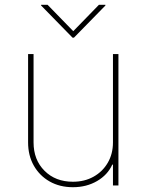

<svg xmlns="http://www.w3.org/2000/svg" viewBox="-20 -770 608 797"><path d="M448.9 -179V-545.5H471.6V0H448.9V-86.6H446Q426.8 -44 383 -18.5Q339.1 7.1 282.7 7.1Q228 7.1 186.1 -16.7Q144.2 -40.5 120.4 -82.4Q96.6 -124.3 96.6 -179V-545.5H119.3V-179Q119.3 -106.5 164.8 -61.1Q210.2 -15.6 282.7 -15.6Q331 -15.6 368.4 -36.6Q405.9 -57.5 427.4 -94.5Q448.9 -131.4 448.9 -179ZM177.6 -750 284.1 -640.6 390.6 -750H417.6V-747.2L286.9 -613.6H281.2L150.6 -747.2V-750Z"/></svg>

Font: Inter Thin BETA
Style: Regular
Weight: 100
Designer: Rasmus Andersson
Foundry: rsms
Version: Version 3.011;git-f93a4a705